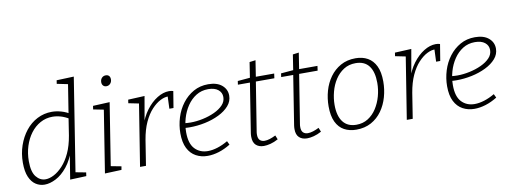

<svg xmlns="http://www.w3.org/2000/svg" viewBox="-62 -1114 3912 1468"><g transform="rotate(-10 1894.5 -380.5)"><path d="M187 7Q150 7 119 -13Q88 -33 69.5 -75.5Q51 -118 51 -186Q51 -257 72.5 -319.5Q94 -382 132 -430Q170 -478 222.5 -505Q275 -532 336 -532Q370 -532 408 -521.5Q446 -511 487 -485L459 -488L499 -740L514 -715L411 -736L415 -763L549 -768L431 -21L415 -49L515 -30L511 -2L385 3L419 -209L432 -226Q406 -145 364 -93Q322 -41 275 -17Q228 7 187 7ZM201 -32Q231 -32 266 -50Q301 -68 335 -104.5Q369 -141 395 -197Q421 -253 434 -330L456 -472L465 -454Q431 -475 398.5 -484.5Q366 -494 334 -494Q283 -494 239.5 -470Q196 -446 164.5 -404Q133 -362 115.5 -307Q98 -252 98 -190Q98 -107 128 -69.5Q158 -32 201 -32Z M655 3 735 -502 752 -475 651 -495 655 -522 785 -528 705 -23 690 -48 789 -29 784 -2ZM782 -652Q767 -652 757.5 -662Q748 -672 748 -689Q748 -709 760 -722Q772 -735 791 -735Q807 -735 816 -725.5Q825 -716 825 -698Q825 -679 813 -665.5Q801 -652 782 -652Z M928 0 1008 -502 1023 -475 924 -495 928 -522 1056 -528 1019 -317 1007 -298Q1029 -370 1068 -422Q1107 -474 1154 -503Q1201 -532 1246 -532Q1265 -532 1279 -527L1258 -399H1226L1230 -502L1238 -493Q1208 -495 1173 -477.5Q1138 -460 1104 -423.5Q1070 -387 1044 -330.5Q1018 -274 1005 -196L974 0Z M1453 7Q1403 7 1362.5 -15Q1322 -37 1299 -82.5Q1276 -128 1276 -199Q1276 -261 1294.5 -320.5Q1313 -380 1349 -427.5Q1385 -475 1435.5 -503.5Q1486 -532 1550 -532Q1618 -532 1656 -500Q1694 -468 1694 -419Q1694 -375 1664 -340.5Q1634 -306 1584 -281.5Q1534 -257 1474.5 -244.5Q1415 -232 1356 -232Q1344 -232 1334 -232.5Q1324 -233 1314 -234L1318 -270Q1330 -269 1342.5 -268Q1355 -267 1368 -267Q1414 -267 1463.5 -277.5Q1513 -288 1555 -307.5Q1597 -327 1622.5 -354Q1648 -381 1648 -416Q1648 -451 1620.5 -473Q1593 -495 1543 -495Q1491 -495 1450 -469.5Q1409 -444 1380 -401Q1351 -358 1336 -305.5Q1321 -253 1321 -199Q1321 -111 1360 -70Q1399 -29 1461 -29Q1496 -29 1536 -41.5Q1576 -54 1617 -78L1631 -49Q1586 -21 1540.5 -7Q1495 7 1453 7Z M2001 -25Q1970 -8 1941 -0.5Q1912 7 1889 7Q1851 7 1828 -14Q1805 -35 1805 -79Q1805 -87 1805.5 -93.5Q1806 -100 1807 -107L1869 -499L1876 -489H1774L1778 -517L1883 -526L1872 -515L1892 -644L1939 -650L1918 -515L1911 -525H2062L2057 -489H1904L1915 -499L1853 -111Q1852 -107 1851.5 -100.5Q1851 -94 1851 -87Q1851 -57 1865 -44Q1879 -31 1901 -31Q1920 -31 1942 -38Q1964 -45 1988 -57Z M2337 -25Q2306 -8 2277 -0.5Q2248 7 2225 7Q2187 7 2164 -14Q2141 -35 2141 -79Q2141 -87 2141.5 -93.5Q2142 -100 2143 -107L2205 -499L2212 -489H2110L2114 -517L2219 -526L2208 -515L2228 -644L2275 -650L2254 -515L2247 -525H2398L2393 -489H2240L2251 -499L2189 -111Q2188 -107 2187.5 -100.5Q2187 -94 2187 -87Q2187 -57 2201 -44Q2215 -31 2237 -31Q2256 -31 2278 -38Q2300 -45 2324 -57Z M2694 -532Q2748 -532 2788 -509.5Q2828 -487 2850.5 -440.5Q2873 -394 2873 -320Q2873 -259 2856.5 -200.5Q2840 -142 2806.5 -95Q2773 -48 2723 -20.5Q2673 7 2607 7Q2554 7 2513.5 -15Q2473 -37 2450.5 -84Q2428 -131 2428 -205Q2428 -267 2444.5 -325Q2461 -383 2494.5 -429.5Q2528 -476 2578 -504Q2628 -532 2694 -532ZM2688 -495Q2635 -495 2595.5 -469.5Q2556 -444 2529 -402.5Q2502 -361 2488.5 -309.5Q2475 -258 2475 -208Q2475 -122 2510.5 -76Q2546 -30 2614 -30Q2665 -30 2704.5 -55Q2744 -80 2771 -122Q2798 -164 2812 -215Q2826 -266 2826 -318Q2826 -404 2791.5 -449.5Q2757 -495 2688 -495Z M2999 0 3079 -502 3094 -475 2995 -495 2999 -522 3127 -528 3090 -317 3078 -298Q3100 -370 3139 -422Q3178 -474 3225 -503Q3272 -532 3317 -532Q3336 -532 3350 -527L3329 -399H3297L3301 -502L3309 -493Q3279 -495 3244 -477.5Q3209 -460 3175 -423.5Q3141 -387 3115 -330.5Q3089 -274 3076 -196L3045 0Z M3524 7Q3474 7 3433.5 -15Q3393 -37 3370 -82.5Q3347 -128 3347 -199Q3347 -261 3365.5 -320.5Q3384 -380 3420 -427.5Q3456 -475 3506.5 -503.5Q3557 -532 3621 -532Q3689 -532 3727 -500Q3765 -468 3765 -419Q3765 -375 3735 -340.5Q3705 -306 3655 -281.5Q3605 -257 3545.5 -244.5Q3486 -232 3427 -232Q3415 -232 3405 -232.5Q3395 -233 3385 -234L3389 -270Q3401 -269 3413.5 -268Q3426 -267 3439 -267Q3485 -267 3534.5 -277.5Q3584 -288 3626 -307.5Q3668 -327 3693.5 -354Q3719 -381 3719 -416Q3719 -451 3691.5 -473Q3664 -495 3614 -495Q3562 -495 3521 -469.5Q3480 -444 3451 -401Q3422 -358 3407 -305.5Q3392 -253 3392 -199Q3392 -111 3431 -70Q3470 -29 3532 -29Q3567 -29 3607 -41.5Q3647 -54 3688 -78L3702 -49Q3657 -21 3611.5 -7Q3566 7 3524 7Z"/></g></svg>

Font: Bitter Thin Light
Style: Italic
Weight: 300
Italic angle: -9°
Version: Version 2.002